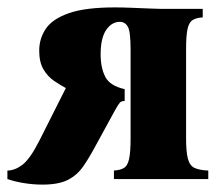

<svg xmlns="http://www.w3.org/2000/svg" viewBox="-35 -484 606 519"><path d="M80 15Q55 15 30 11Q5 7 -15 0V-23Q5 -23 25.5 -38.5Q46 -54 71 -103L143 -246Q128 -254 111 -265.5Q94 -277 82.5 -296.5Q71 -316 71 -347Q71 -380 89 -406.5Q107 -433 151.5 -448.5Q196 -464 276 -464Q294 -464 320 -463Q346 -462 369 -461Q392 -460 400 -460H513V-437Q496 -436 486 -430Q476 -424 472 -406Q468 -388 468 -350V-110Q468 -73 473 -54.5Q478 -36 491 -30Q504 -24 528 -23V0H273V-23Q290 -24 300 -30Q310 -36 314 -54.5Q318 -73 318 -110V-350Q318 -399 310.5 -412Q303 -425 289 -425Q267 -425 252 -403Q237 -381 237 -337Q237 -301 249.5 -276.5Q262 -252 302 -243V-211Q293 -211 289 -206.5Q285 -202 277 -188L224 -91Q207 -59 190.5 -35Q174 -11 149 2Q124 15 80 15Z"/></svg>

Font: Bona Nova
Style: Bold
Weight: 700
Designer: Mateusz Machalski
Foundry: Capitalics
Version: Version 4.001; ttfautohint (v1.8.3)